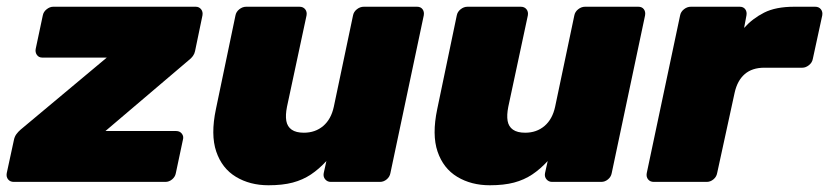

<svg xmlns="http://www.w3.org/2000/svg" viewBox="-40 -540 2462 570"><path d="M1 0Q-10 0 -16 -7.5Q-22 -15 -20 -26L1 -123Q3 -134 8.5 -141.5Q14 -149 21 -155L277 -369H86Q75 -369 69.5 -377Q64 -385 66 -395L87 -494Q89 -505 98.5 -512.5Q108 -520 118 -520H541Q551 -520 557 -512.5Q563 -505 561 -494L539 -388Q536 -373 520 -361L273 -151H483Q494 -151 500 -143Q506 -135 503 -125L482 -26Q480 -15 471 -7.5Q462 0 451 0Z M757 10Q702 10 660.5 -15Q619 -40 602 -90Q585 -140 601 -216L659 -494Q661 -505 670.5 -512.5Q680 -520 691 -520H849Q860 -520 866 -512.5Q872 -505 870 -494L812 -223Q807 -198 810 -181Q813 -164 826 -155Q839 -146 862 -146Q896 -146 919.5 -166Q943 -186 951 -223L1008 -494Q1010 -505 1019.5 -512.5Q1029 -520 1040 -520H1198Q1209 -520 1214.5 -512.5Q1220 -505 1218 -494L1119 -26Q1117 -15 1108 -7.5Q1099 0 1088 0H942Q932 0 925.5 -7.5Q919 -15 921 -26L929 -62Q907 -38 883 -22Q859 -6 829 2Q799 10 757 10Z M1414 10Q1359 10 1317.5 -15Q1276 -40 1259 -90Q1242 -140 1258 -216L1316 -494Q1318 -505 1327.5 -512.5Q1337 -520 1348 -520H1506Q1517 -520 1523 -512.5Q1529 -505 1527 -494L1469 -223Q1464 -198 1467 -181Q1470 -164 1483 -155Q1496 -146 1519 -146Q1553 -146 1576.5 -166Q1600 -186 1608 -223L1665 -494Q1667 -505 1676.5 -512.5Q1686 -520 1697 -520H1855Q1866 -520 1871.5 -512.5Q1877 -505 1875 -494L1776 -26Q1774 -15 1765 -7.5Q1756 0 1745 0H1599Q1589 0 1582.5 -7.5Q1576 -15 1578 -26L1586 -62Q1564 -38 1540 -22Q1516 -6 1486 2Q1456 10 1414 10Z M1901 0Q1890 0 1884 -7.5Q1878 -15 1880 -26L1979 -494Q1981 -505 1990.5 -512.5Q2000 -520 2011 -520H2156Q2167 -520 2172.5 -512.5Q2178 -505 2176 -494L2169 -457Q2194 -485 2228.5 -502.5Q2263 -520 2318 -520H2380Q2391 -520 2397 -512.5Q2403 -505 2401 -494L2373 -365Q2371 -354 2361.5 -346.5Q2352 -339 2342 -339H2229Q2193 -339 2171 -320Q2149 -301 2141 -265L2089 -26Q2087 -15 2078 -7.5Q2069 0 2058 0Z"/></svg>

Font: Rubik ExtraBold
Style: Italic
Weight: 800
Italic angle: -12°
Designer: Hubert and Fischer
Foundry: Hubert and Fischer
Version: Version 2.300;gftools[0.9.30]